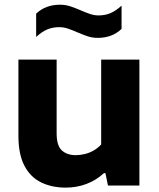

<svg xmlns="http://www.w3.org/2000/svg" viewBox="-20 -806 690 834"><path d="M266 9Q205.5 9 159 -13.5Q112.5 -36 86.2 -85.8Q60 -135.5 60 -216V-547H226V-226.5Q226 -173 248.8 -152.5Q271.5 -132 309 -132Q328.5 -132 348.8 -137Q369 -142 387.2 -152.5Q405.5 -163 419.5 -178.5V-547H585.5V0H449L438 -54H431.5Q398 -23 355.5 -7Q313 9 266 9ZM404.5 -641.5Q379.5 -641.5 357.2 -649.5Q335 -657.5 314 -666.5Q294.5 -675 275.8 -681.5Q257 -688 237 -688Q208.5 -688 185 -678Q161.5 -668 137 -645.5V-746.5Q177.5 -785.5 240.5 -785.5Q265.5 -785.5 287.8 -777.8Q310 -770 331 -761Q350.5 -752.5 369.5 -745.8Q388.5 -739 408 -739Q437 -739 460.5 -749.2Q484 -759.5 508 -781.5V-680.5Q467.5 -641.5 404.5 -641.5Z"/></svg>

Font: Encode Sans SemiExpanded
Style: Bold
Weight: 700
Width: 6
Designer: Multiple Designers
Foundry: Impallari Type
Version: Version 3.002